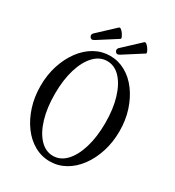

<svg xmlns="http://www.w3.org/2000/svg" viewBox="-202 -958 989 1087"><g transform="rotate(30 293.0 -414.0)"><path d="M292 13Q238 13 191 -13.5Q144 -40 109 -87.5Q74 -135 54 -197.5Q34 -260 34 -332Q34 -404 54 -466Q74 -528 109 -575.5Q144 -623 191 -649.5Q238 -676 292 -676Q346 -676 393 -649.5Q440 -623 475 -575.5Q510 -528 530 -466Q550 -404 550 -332Q550 -260 530 -197.5Q510 -135 475 -87.5Q440 -40 393 -13.5Q346 13 292 13ZM292 -23Q341 -23 378 -62.5Q415 -102 436 -172Q457 -242 457 -333Q457 -424 436 -493.5Q415 -563 378 -602.5Q341 -642 292 -642Q244 -642 206.5 -602.5Q169 -563 148 -493.5Q127 -424 127 -333Q127 -242 148 -172Q169 -102 206.5 -62.5Q244 -23 292 -23ZM155 -704Q145 -704 139.5 -716.5Q134 -729 147 -740L253 -839Q258 -844 266.5 -838Q275 -832 282.5 -821Q290 -810 294 -800.5Q298 -791 293 -788L171 -710Q167 -708 163 -706Q159 -704 155 -704ZM321 -704Q311 -704 305.5 -716.5Q300 -729 313 -740L419 -839Q424 -844 432.5 -838Q441 -832 448.5 -821Q456 -810 460 -800.5Q464 -791 459 -788L337 -710Q333 -708 329 -706Q325 -704 321 -704Z"/></g></svg>

Font: Junicode Two Beta Condensed
Style: Regular
Weight: 400
Width: 3
Designer: Peter S. Baker
Foundry: Briery Creek Software
Version: Version 1.053; ttfautohint (v1.8.4)